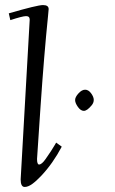

<svg xmlns="http://www.w3.org/2000/svg" viewBox="-20 -732 455 762"><path d="M343.5 -313.7Q325.4 -292 312.9 -292Q300.3 -292 289.2 -307.6Q278.1 -323.2 278.1 -335Q278.1 -346.7 291.4 -361.3Q304.7 -376 317.9 -376Q331.1 -376 341.6 -361.7Q352.1 -347.4 352.1 -335.6Q352.1 -323.7 343.5 -313.7ZM97.9 -654.1Q97.9 -668 83.6 -668Q69.3 -668 21 -652.1L14.9 -679Q128.2 -711.9 150.6 -711.9Q173.1 -711.9 173.1 -696Q173.1 -693.4 170.7 -669.4Q155 -515.9 141 -310.7Q127 -105.5 127 -101.1Q127 -79.1 135 -79.1Q145.8 -79.1 160.9 -100.8Q185.5 -135.7 197.8 -157.2L202.9 -166L225.1 -149.9Q189.9 -83.3 143.6 -34.2Q124 -13.4 107.7 -1.7Q91.3 10 77.9 10Q62 10 62 -20Z"/></svg>

Font: Linden Hill
Style: Italic
Weight: 400
Italic angle: -5.60001°
Version: Version 1.201